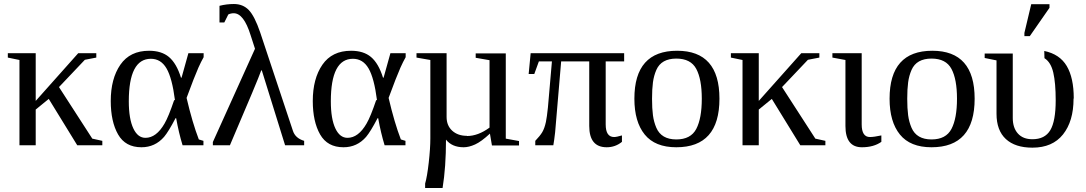

<svg xmlns="http://www.w3.org/2000/svg" viewBox="-20 -724 5411 957"><path d="M158 -221 370 -459H460V-437L403 -426L274 -290L440 -33L490 -22V0H365L223 -231L158 -178V0H77V-425L19 -437V-459H158Z M532 -221V-220Q532 -332 580 -401.5Q628 -471 723 -471Q785 -471 822 -440Q860 -408 882 -337H885L919 -459H995V-439Q982 -416 969 -387Q949 -342 910 -236Q939 -112 971 -29L994 -22V0H890Q871 -62 858 -135H855Q820 -68 798 -42Q753 10 685 10Q605 10 568.5 -54Q532 -118 532 -221ZM848 -225H852Q838 -335 810 -383Q782 -431 732 -431Q622 -431 622 -219Q622 -131 645 -83Q667 -37 705 -37Q759 -37 800 -108Q820 -142 848 -225Z M1285 -373H1282Q1267 -329 1126 0H1041V-16L1251 -481L1229 -549Q1195 -658 1145 -658Q1131 -658 1118 -652L1098 -612H1074V-695Q1109 -704 1146 -704Q1191 -704 1220 -674Q1249 -644 1277 -562L1440 -72Q1452 -35 1496 -22V0H1401Z M1539 -221V-220Q1539 -332 1587 -401.5Q1635 -471 1730 -471Q1792 -471 1829 -440Q1867 -408 1889 -337H1892L1926 -459H2002V-439Q1989 -416 1976 -387Q1956 -342 1917 -236Q1946 -112 1978 -29L2001 -22V0H1897Q1878 -62 1865 -135H1862Q1827 -68 1805 -42Q1760 10 1692 10Q1612 10 1575.5 -54Q1539 -118 1539 -221ZM1855 -225H1859Q1845 -335 1817 -383Q1789 -431 1739 -431Q1629 -431 1629 -219Q1629 -131 1652 -83Q1674 -37 1712 -37Q1766 -37 1807 -108Q1827 -142 1855 -225Z M2307 -47V-46Q2363 -46 2420 -88V-424L2351 -436V-458H2501V-33L2567 -21V1H2432L2422 -58Q2379 -18 2348 -4Q2317 10 2291 10Q2233 10 2203 -28Q2203 109 2186 213H2099V191Q2109 157 2117 86.5Q2125 16 2125 -34V-425L2056 -437V-459H2206V-141Q2206 -98 2234 -72.5Q2262 -47 2307 -47Z M3080 -17Q3047 10 3004 10Q2917 10 2917 -96V-418H2777Q2751 -107 2747 -65Q2742 -21 2738 0H2648V-22Q2672 -47 2683 -65.5Q2694 -84 2701 -116Q2706 -140 2711 -188L2731 -418H2666L2643 -355H2615L2625 -459H3091V-418H2999V-104Q2999 -41 3041 -41Q3053 -41 3080 -49Z M3355 -471Q3566 -471 3566 -232Q3566 10 3351 10Q3245 10 3193.5 -53.5Q3142 -117 3142 -232Q3142 -471 3355 -471ZM3478 -232Q3478 -329 3450.5 -380.5Q3423 -432 3351 -432Q3314 -432 3289 -418Q3264 -404 3251.5 -375.5Q3239 -347 3234.5 -313.5Q3230 -280 3230 -232Q3230 -183 3234.5 -149.5Q3239 -116 3251.5 -87Q3264 -58 3289 -43.5Q3314 -29 3351 -29Q3423 -29 3450.5 -81.5Q3478 -134 3478 -232Z M3762 -221 3974 -459H4064V-437L4007 -426L3878 -290L4044 -33L4094 -22V0H3969L3827 -231L3762 -178V0H3681V-425L3623 -437V-459H3762Z M4276 10Q4194 10 4194 -96V-425L4129 -437V-459H4275V-104Q4275 -41 4316 -41Q4336 -41 4373 -49V-17Q4335 10 4276 10Z M4627 -471Q4838 -471 4838 -232Q4838 10 4623 10Q4517 10 4465.5 -53.5Q4414 -117 4414 -232Q4414 -471 4627 -471ZM4750 -232Q4750 -329 4722.5 -380.5Q4695 -432 4623 -432Q4586 -432 4561 -418Q4536 -404 4523.5 -375.5Q4511 -347 4506.5 -313.5Q4502 -280 4502 -232Q4502 -183 4506.5 -149.5Q4511 -116 4523.5 -87Q4536 -58 4561 -43.5Q4586 -29 4623 -29Q4695 -29 4722.5 -81.5Q4750 -134 4750 -232Z M5332 -234 5331 -232Q5331 -120 5278.5 -54Q5226 12 5126 12Q5040 12 4993.5 -31Q4947 -74 4947 -157V-423L4888 -435V-457H5028V-136Q5028 -87 5053.5 -58.5Q5079 -30 5126 -30Q5188 -30 5215 -75Q5242 -120 5242 -224Q5242 -310 5230 -362Q5218 -414 5186 -434L5185 -470Q5262 -454 5297 -395Q5332 -336 5332 -234ZM5086 -544V-560L5120 -703H5211V-685L5113 -544Z"/></svg>

Font: Libra Serif Modern
Style: Regular
Weight: 400
Designer: Stefan Peev, Context Ltd
Foundry: Stefan Peev, Context Ltd
Version: Version 1.000